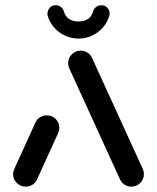

<svg xmlns="http://www.w3.org/2000/svg" viewBox="-20 -711 598 731"><path d="M77.8 -0.4Q64.8 -0.4 53.9 -6.7Q43 -13 36.5 -23.9Q30 -34.8 30 -47.8Q30 -58.1 34.8 -68.5L115.2 -245.2Q121.1 -257.4 132.6 -264.6Q144.1 -271.9 158.1 -271.9Q171.1 -271.9 182 -265.6Q193 -259.3 199.4 -248.3Q205.9 -237.4 205.9 -224.4Q205.9 -214.1 201.1 -203.7L120.7 -27Q114.8 -14.8 103.3 -7.6Q91.9 -0.4 77.8 -0.4ZM527.8 -47.8Q527.8 -28.1 513.9 -14.3Q500 -0.4 480.4 -0.4Q466.3 -0.4 454.8 -7.6Q443.3 -14.8 437.4 -27L244.1 -450Q239.6 -459.6 239.6 -470.7Q239.6 -490.4 253.5 -504.3Q267.4 -518.1 287 -518.1Q301.1 -518.1 312.6 -510.9Q324.1 -503.7 330 -491.5L523.3 -68.5Q527.8 -59.3 527.8 -47.8ZM162.2 -648.5Q160.7 -652.6 160.7 -658.5Q160.7 -671.5 169.3 -681.3Q177.8 -691.1 192.6 -691.1Q203.3 -691.1 211.9 -684.4Q220.4 -677.8 223.3 -667.8Q227.8 -649.3 242.2 -639.3Q256.7 -629.3 279.3 -629.3Q301.1 -629.3 315.6 -639.3Q330 -649.3 334.4 -667.8Q337.4 -678.1 345.9 -684.6Q354.4 -691.1 365.2 -691.1Q380 -691.1 388.7 -681.5Q397.4 -671.9 397.4 -659.3Q397.4 -654.1 395.6 -648.5Q387.8 -624.1 370.6 -605Q353.3 -585.9 329.6 -575Q305.9 -564.1 279.3 -564.1Q252.2 -564.1 228.3 -575Q204.4 -585.9 187.2 -605Q170 -624.1 162.2 -648.5Z"/></svg>

Font: 26F Galaxy Sans Extra Bold
Style: Regular
Weight: 800
Designer: C₂₉H₂₅N₃O₅
Version: Version 1.100